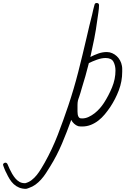

<svg xmlns="http://www.w3.org/2000/svg" viewBox="-430 -793 818 1254"><path d="M368.2 -324.2Q368.2 -261.7 346.2 -203.6Q324.2 -145.5 290 -93.8Q273.4 -69.3 254.4 -46.4Q235.4 -23.4 212.9 -5.9Q190.4 11.7 163.6 22.5Q136.7 33.2 105.5 33.2Q101.6 33.2 92.8 32.7Q84 32.2 81.1 31.2Q66.4 26.4 54.2 15.1Q42 3.9 35.2 -9.8Q6.8 69.3 -25.4 145.5Q-57.6 221.7 -101.6 293Q-115.2 315.4 -129.9 337.9Q-144.5 360.4 -162.1 379.9Q-178.7 398.4 -198.2 412.6Q-217.8 426.8 -241.2 434.6Q-243.2 435.5 -250.5 438Q-257.8 440.4 -259.8 440.4Q-285.2 440.4 -305.2 432.1Q-325.2 423.8 -340.3 409.7Q-355.5 395.5 -367.2 376.5Q-378.9 357.4 -388.7 335.9Q-390.6 333 -394 325.7Q-397.5 318.4 -400.9 309.6Q-404.3 300.8 -407.2 293Q-410.2 285.2 -410.2 283.2Q-410.2 277.3 -405.3 273.4Q-400.4 269.5 -394.5 269.5Q-386.7 269.5 -381.8 277.3Q-377.9 285.2 -374.5 293.9Q-371.1 302.7 -367.2 310.5Q-360.4 325.2 -351.1 341.3Q-341.8 357.4 -330.1 371.6Q-318.4 385.7 -303.2 394.5Q-288.1 403.3 -269.5 403.3Q-268.6 403.3 -267.6 403.8Q-266.6 404.3 -264.6 403.3Q-242.2 397.5 -223.6 383.3Q-205.1 369.1 -189.9 350.1Q-174.8 331.1 -162.1 310.1Q-149.4 289.1 -138.7 270.5Q-88.9 181.6 -52.7 87.9Q-16.6 -5.9 15.6 -101.6Q52.7 -211.9 81.1 -323.2Q109.4 -434.6 135.7 -547.9Q144.5 -585.9 153.3 -623.5Q162.1 -661.1 171.9 -698.2Q175.8 -714.8 179.2 -731Q182.6 -747.1 187.5 -762.7Q190.4 -773.4 201.2 -773.4Q216.8 -773.4 216.8 -758.8Q216.8 -739.3 212.4 -710Q208 -680.7 205.1 -660.2Q197.3 -599.6 185.5 -540Q173.8 -480.5 160.2 -420.9Q184.6 -433.6 211.9 -443.4Q239.3 -453.1 267.6 -453.1Q286.1 -453.1 302.7 -445.8Q319.3 -438.5 332.5 -426.3Q345.7 -414.1 354.5 -397.5Q363.3 -380.9 366.2 -363.3Q368.2 -353.5 368.2 -343.8Q368.2 -334 368.2 -324.2ZM324.2 -332Q324.2 -365.2 311 -389.6Q297.9 -414.1 259.8 -414.1Q233.4 -414.1 203.6 -403.3Q173.8 -392.6 150.4 -380.9Q128.9 -294.9 103.5 -214.8Q99.6 -201.2 95.7 -187.5Q91.8 -173.8 86.9 -160.2Q85 -154.3 82.5 -147.9Q80.1 -141.6 79.1 -136.7Q76.2 -123 76.2 -108.4Q76.2 -93.8 76.2 -80.1Q76.2 -74.2 76.2 -64.5Q76.2 -54.7 77.6 -45.9Q79.1 -37.1 83 -29.8Q86.9 -22.5 94.7 -20.5Q98.6 -19.5 106.4 -19.5Q127.9 -19.5 148.9 -29.3Q169.9 -39.1 188.5 -53.7Q207 -68.4 222.7 -86.4Q238.3 -104.5 249 -121.1Q279.3 -168 301.8 -222.2Q324.2 -276.4 324.2 -332Z"/></svg>

Font: Calligraffitti
Style: Regular
Weight: 400
Designer: Dathan Boardman
Foundry: Open Window
Version: Version 1.001